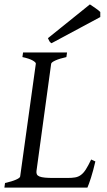

<svg xmlns="http://www.w3.org/2000/svg" viewBox="-20 -854 488 874"><path d="M414.1 -119.1Q404.3 -76.7 394.3 -45.4Q384.3 -14.2 377.9 0H0L2.9 -21Q33.7 -27.8 52.2 -35.9Q70.8 -43.9 71.8 -50.8L143.1 -564Q144 -569.8 128.9 -578.6Q113.8 -587.4 82 -594.2L85 -615.2H285.2L282.2 -594.2Q251.5 -587.4 232.9 -579.1Q214.4 -570.8 212.9 -564L146 -75.2Q145 -66.4 147.9 -60.3Q150.9 -54.2 159.9 -50.5Q168.9 -46.9 184.8 -45.4Q200.7 -43.9 225.1 -43.9H287.1Q307.6 -43.9 322 -46.4Q336.4 -48.8 348.1 -57.4Q359.9 -65.9 370.6 -82.5Q381.3 -99.1 395 -127.9L414.1 -119.1ZM436.5 -776.4 214.4 -657.2Q207.5 -661.6 205.1 -666Q202.6 -670.4 198.2 -680.2L389.2 -834Q393.6 -831.1 400.1 -826.7Q406.7 -822.3 413.8 -817.4Q420.9 -812.5 427.2 -807.6Q433.6 -802.7 436.5 -799.3Z"/></svg>

Font: Gentium
Style: Italic
Weight: 400
Italic angle: -7°
Designer: J. Victor Gaultney
Version: Version 1.02; 2005; OFL release